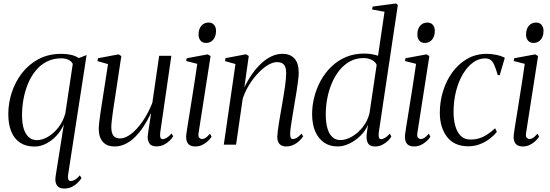

<svg xmlns="http://www.w3.org/2000/svg" viewBox="-20 -837 3180 1111"><path d="M373.5 178Q372 193 375.5 201.8Q379 210.5 388 210.5Q401.5 210.5 415 202.2Q428.5 194 442 177.5L451.5 194Q442 208 428 221.8Q414 235.5 395 244.8Q376 254 351.5 254Q321.5 254 309 235.2Q296.5 216.5 302 181.5L349.5 -117.5Q333.5 -80.5 306.5 -51.5Q279.5 -22.5 246.8 -5.8Q214 11 179.5 11Q130.5 11 96.8 -11Q63 -33 45.5 -75Q28 -117 28 -177.5Q28 -239.5 48 -301.2Q68 -363 107 -413.8Q146 -464.5 203.2 -495Q260.5 -525.5 335 -525.5Q363.5 -525.5 388.8 -520.2Q414 -515 436 -501L481 -518.5ZM401 -467Q392.5 -484 374.8 -491.8Q357 -499.5 335.5 -499.5Q288 -499.5 250.8 -480.5Q213.5 -461.5 186.5 -428.2Q159.5 -395 142 -352.8Q124.5 -310.5 116 -263.8Q107.5 -217 107.5 -170.5Q107.5 -121.5 118.2 -89.5Q129 -57.5 148.5 -41.8Q168 -26 193.5 -26Q223.5 -26 256.8 -45Q290 -64 317.5 -99Q345 -134 358 -180.5Z M643 10.5Q613.5 10.5 593.2 -1.2Q573 -13 562.2 -35.8Q551.5 -58.5 551.5 -93Q551.5 -105 554.5 -131.8Q557.5 -158.5 562.2 -189.8Q567 -221 571 -247Q575 -273 576.5 -282L605 -466L544 -483.5L547 -500L666 -522.5L682 -512.5L646 -274Q643.5 -259 639.8 -234.8Q636 -210.5 632.5 -184.5Q629 -158.5 626.5 -136Q624 -113.5 624 -101.5Q624 -78.5 629.8 -63.8Q635.5 -49 646.8 -42.5Q658 -36 675.5 -36Q705 -36 738.8 -62Q772.5 -88 805 -134.5Q837.5 -181 861.5 -242L901 -514H971.5L907.5 -72.5Q905 -54.5 907.5 -43.2Q910 -32 922 -32Q932 -32 945.2 -40Q958.5 -48 973 -65L982 -48.5Q975 -36 960.8 -22.2Q946.5 -8.5 927.5 0.8Q908.5 10 885.5 10Q854 10 843.8 -8.5Q833.5 -27 834.5 -46.5Q834.5 -50 836.8 -65.8Q839 -81.5 842.2 -103.2Q845.5 -125 848.8 -146Q852 -167 854 -181H853Q834 -140.5 811.2 -105.8Q788.5 -71 762.2 -45Q736 -19 706.2 -4.2Q676.5 10.5 643 10.5Z M1109.5 10.5Q1092 10.5 1079.2 3.5Q1066.5 -3.5 1060.8 -19.8Q1055 -36 1058.5 -63Q1060 -75.5 1065.2 -108Q1070.5 -140.5 1077.8 -185.5Q1085 -230.5 1093 -281Q1101 -331.5 1108.5 -380Q1116 -428.5 1121.5 -467.5L1057.5 -484L1060.5 -500L1182 -522.5L1198.5 -512.5L1129 -67Q1126 -47 1133.2 -39.8Q1140.5 -32.5 1148.5 -32.5Q1158.5 -32.5 1168.5 -38.5Q1178.5 -44.5 1195 -63L1204.5 -46Q1196 -32.5 1182 -19.8Q1168 -7 1149.8 1.8Q1131.5 10.5 1109.5 10.5ZM1172.5 -588.5Q1152 -588.5 1140.5 -602Q1129 -615.5 1129 -636Q1129 -669.5 1145.2 -688Q1161.5 -706.5 1186.5 -706.5Q1207.5 -706.5 1218.8 -693Q1230 -679.5 1230 -659Q1230 -626 1213.8 -607.2Q1197.5 -588.5 1172.5 -588.5Z M1394 -331.5Q1414.5 -374 1439.5 -409.5Q1464.5 -445 1492.8 -471Q1521 -497 1551.5 -511.2Q1582 -525.5 1613.5 -525.5Q1659.5 -525.5 1684 -498.5Q1708.5 -471.5 1708.5 -416Q1708.5 -399 1704.8 -369Q1701 -339 1695.2 -302.8Q1689.5 -266.5 1683 -230Q1677.5 -196.5 1672 -163.5Q1666.5 -130.5 1662.8 -104Q1659 -77.5 1659 -62Q1659 -47 1662.5 -39.8Q1666 -32.5 1675.5 -32.5Q1685.5 -32.5 1697.8 -39.8Q1710 -47 1725 -64L1734 -48Q1725 -33.5 1710.2 -20Q1695.5 -6.5 1676.5 2Q1657.5 10.5 1634.5 10.5Q1620.5 10.5 1609 4.8Q1597.5 -1 1591 -13.2Q1584.5 -25.5 1584.5 -46Q1585 -57.5 1587.2 -77.2Q1589.5 -97 1593.5 -122.2Q1597.5 -147.5 1602.5 -175.8Q1607.5 -204 1612.5 -232.5Q1616.5 -258.5 1621 -284.2Q1625.5 -310 1628.8 -333.8Q1632 -357.5 1634 -377.8Q1636 -398 1636 -412.5Q1636 -435.5 1630.5 -449.8Q1625 -464 1613.2 -470.8Q1601.5 -477.5 1582 -477.5Q1559.5 -477.5 1531.2 -461Q1503 -444.5 1474.8 -415Q1446.5 -385.5 1422.8 -347.5Q1399 -309.5 1384.5 -266.5L1346 0H1275L1342.5 -466.5L1282 -483.5L1285 -500.5L1403.5 -523L1419.5 -513Z M2172 -72Q2170 -54.5 2172 -43.2Q2174 -32 2186 -32Q2196 -32 2208.5 -39.8Q2221 -47.5 2235.5 -63.5L2244.5 -47Q2237.5 -34.5 2223.8 -21.2Q2210 -8 2191.2 1.2Q2172.5 10.5 2150 10.5Q2119 10.5 2108.5 -9.8Q2098 -30 2102 -63L2109.5 -115.5Q2095.5 -81 2066.5 -52.2Q2037.5 -23.5 2002.2 -6.5Q1967 10.5 1934.5 10.5Q1888.5 10.5 1855.5 -12Q1822.5 -34.5 1804.2 -76.2Q1786 -118 1786 -177Q1786 -226.5 1798.8 -276.2Q1811.5 -326 1836.2 -371Q1861 -416 1897.5 -451.2Q1934 -486.5 1981.5 -506.8Q2029 -527 2087.5 -527Q2109.5 -527 2130.2 -523.5Q2151 -520 2167.5 -514.5L2205 -769L2133 -782L2136.5 -799L2272 -817L2282 -808ZM2159.5 -461.5Q2154.5 -476.5 2134 -488.8Q2113.5 -501 2083.5 -501Q2039.5 -501 2004.5 -481.5Q1969.5 -462 1943.2 -429Q1917 -396 1899.5 -354Q1882 -312 1873.5 -266.5Q1865 -221 1865 -177Q1865 -126 1875.2 -92.5Q1885.5 -59 1904.5 -42.8Q1923.5 -26.5 1949.5 -26.5Q1981.5 -26.5 2016 -46.2Q2050.5 -66 2078.5 -100.8Q2106.5 -135.5 2118 -181Z M2375.5 10.5Q2358 10.5 2345.2 3.5Q2332.5 -3.5 2326.8 -19.8Q2321 -36 2324.5 -63Q2326 -75.5 2331.2 -108Q2336.5 -140.5 2343.8 -185.5Q2351 -230.5 2359 -281Q2367 -331.5 2374.5 -380Q2382 -428.5 2387.5 -467.5L2323.5 -484L2326.5 -500L2448 -522.5L2464.5 -512.5L2395 -67Q2392 -47 2399.2 -39.8Q2406.5 -32.5 2414.5 -32.5Q2424.5 -32.5 2434.5 -38.5Q2444.5 -44.5 2461 -63L2470.5 -46Q2462 -32.5 2448 -19.8Q2434 -7 2415.8 1.8Q2397.5 10.5 2375.5 10.5ZM2438.5 -588.5Q2418 -588.5 2406.5 -602Q2395 -615.5 2395 -636Q2395 -669.5 2411.2 -688Q2427.5 -706.5 2452.5 -706.5Q2473.5 -706.5 2484.8 -693Q2496 -679.5 2496 -659Q2496 -626 2479.8 -607.2Q2463.5 -588.5 2438.5 -588.5Z M2690.5 9.5Q2608 9.5 2566.5 -45.2Q2525 -100 2525 -184.5Q2525 -249.5 2544 -310.5Q2563 -371.5 2598.5 -420Q2634 -468.5 2684.2 -497Q2734.5 -525.5 2796.5 -525.5Q2822 -525.5 2850.8 -519.8Q2879.5 -514 2901 -502.5L2871.5 -401.5L2860 -403Q2849 -442 2839.2 -462.8Q2829.5 -483.5 2817.5 -491.2Q2805.5 -499 2786 -499Q2750 -499 2717.2 -475.2Q2684.5 -451.5 2659 -409Q2633.5 -366.5 2619 -309.8Q2604.5 -253 2604.5 -186.5Q2604.5 -146.5 2614 -110.5Q2623.5 -74.5 2645 -52Q2666.5 -29.5 2702.5 -29.5Q2730 -29.5 2753.8 -37Q2777.5 -44.5 2799.8 -59Q2822 -73.5 2845 -95L2855 -74Q2837 -51.5 2811.5 -32.5Q2786 -13.5 2755.2 -2Q2724.5 9.5 2690.5 9.5Z M3004.5 10.5Q2987 10.5 2974.2 3.5Q2961.5 -3.5 2955.8 -19.8Q2950 -36 2953.5 -63Q2955 -75.5 2960.2 -108Q2965.5 -140.5 2972.8 -185.5Q2980 -230.5 2988 -281Q2996 -331.5 3003.5 -380Q3011 -428.5 3016.5 -467.5L2952.5 -484L2955.5 -500L3077 -522.5L3093.5 -512.5L3024 -67Q3021 -47 3028.2 -39.8Q3035.5 -32.5 3043.5 -32.5Q3053.5 -32.5 3063.5 -38.5Q3073.5 -44.5 3090 -63L3099.5 -46Q3091 -32.5 3077 -19.8Q3063 -7 3044.8 1.8Q3026.5 10.5 3004.5 10.5ZM3067.5 -588.5Q3047 -588.5 3035.5 -602Q3024 -615.5 3024 -636Q3024 -669.5 3040.2 -688Q3056.5 -706.5 3081.5 -706.5Q3102.5 -706.5 3113.8 -693Q3125 -679.5 3125 -659Q3125 -626 3108.8 -607.2Q3092.5 -588.5 3067.5 -588.5Z"/></svg>

Font: Merriweather 120pt Light
Style: Italic
Weight: 300
Italic angle: -7.8°
Version: Version 2.101